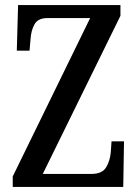

<svg xmlns="http://www.w3.org/2000/svg" viewBox="-20 -734 542 754"><path d="M30 0V-41L334 -663H166Q129 -663 115.5 -638.5Q102 -614 100 -581L96 -535H46L51 -714H453V-672L148 -51H339Q381 -51 396.5 -76.5Q412 -102 415 -136L418 -179H467L464 0Z"/></svg>

Font: Noto Serif ExtraCondensed Medium
Style: Regular
Weight: 500
Width: 2
Designer: Monotype Design Team
Foundry: Monotype Imaging Inc.
Version: Version 2.015